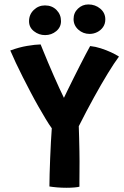

<svg xmlns="http://www.w3.org/2000/svg" viewBox="-20 -866 572 886"><path d="M219 -274Q206.5 -291 190.8 -317.2Q175 -343.5 157 -375Q139 -406.5 121 -441Q103 -475.5 85.5 -509.8Q68 -544 53.2 -575.8Q38.5 -607.5 27.5 -633Q68 -648 105.2 -654.2Q142.5 -660.5 167.5 -661Q171.5 -651.5 180.5 -629Q189.5 -606.5 201.8 -577.5Q214 -548.5 227.5 -517.8Q241 -487 253.5 -459.8Q266 -432.5 275 -414.5Q280.5 -426.5 292 -449.8Q303.5 -473 317.8 -502Q332 -531 347.2 -560.5Q362.5 -590 375.2 -614.8Q388 -639.5 396 -653.5Q420.5 -651 445.2 -643Q470 -635 491.8 -625Q513.5 -615 529 -605Q507 -575.5 477.5 -527.2Q448 -479 413.8 -417Q379.5 -355 343.5 -283.5Q344.5 -259 345.2 -228.2Q346 -197.5 346.5 -168.8Q347 -140 347 -121.5Q347 -99.5 346.8 -74.2Q346.5 -49 346.5 -29.8Q346.5 -10.5 346.5 -4.5Q340.5 -2.5 323.8 -1Q307 0.5 287 0.5Q265.5 0.5 244.2 -1.2Q223 -3 208 -5.5Q208 -29 209 -63.5Q210 -98 211.5 -136.5Q213 -175 215 -211Q217 -247 219 -274ZM188 -704Q159.5 -704 136.8 -721.8Q114 -739.5 114 -768Q114 -799 135.8 -820Q157.5 -841 187.5 -841Q220 -841 240.8 -820Q261.5 -799 261.5 -768.5Q261.5 -740.5 239.5 -722.2Q217.5 -704 188 -704ZM393.5 -709.5Q363.5 -709.5 341.5 -729.2Q319.5 -749 319.5 -778Q319.5 -807 339.8 -826.2Q360 -845.5 388 -845.5Q419.5 -845.5 442.8 -826Q466 -806.5 466 -776.5Q466 -756 455.5 -741Q445 -726 428.5 -717.8Q412 -709.5 393.5 -709.5Z"/></svg>

Font: Grandstander Thin SemiBold
Style: Regular
Weight: 600
Version: Version 1.200